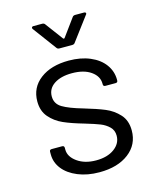

<svg xmlns="http://www.w3.org/2000/svg" viewBox="-107 -775 699 855"><g transform="rotate(-15 242.0 -347.5)"><path d="M246 5Q190 5 146.5 -13Q103 -31 79.5 -61Q56 -91 56 -128V-140Q56 -150 66 -150H114Q124 -150 124 -140V-132Q124 -99 158.5 -74.5Q193 -50 245 -50Q297 -50 329 -73.5Q361 -97 361 -133Q361 -158 344.5 -174Q328 -190 305.5 -199Q283 -208 236 -222Q180 -238 144 -254Q108 -270 83.5 -298.5Q59 -327 59 -371Q59 -435 109 -473Q159 -511 241 -511Q296 -511 338.5 -493Q381 -475 404 -443.5Q427 -412 427 -373V-370Q427 -360 417 -360H370Q360 -360 360 -370V-373Q360 -407 327.5 -430Q295 -453 240 -453Q189 -453 158 -432.5Q127 -412 127 -376Q127 -342 157 -324Q187 -306 250 -288Q308 -271 344 -256Q380 -241 406 -212.5Q432 -184 432 -138Q432 -73 381 -34Q330 5 246 5ZM123 -688Q121 -690 121 -694Q121 -696 123 -698Q125 -700 129 -700H169Q178 -700 182 -694L243 -612Q244 -611 246 -611Q248 -611 249 -612L309 -694Q313 -700 322 -700H362Q368 -700 369.5 -697.5Q371 -695 371 -694Q371 -691 368 -688L287 -580Q283 -574 274 -574H216Q207 -574 203 -580Z"/></g></svg>

Font: LinhAnh
Style: Regular
Weight: 400
Designer: Jeremy Tribby
Foundry: Tribby Type
Version: Version 1.408